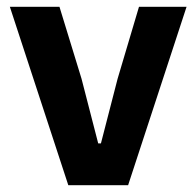

<svg xmlns="http://www.w3.org/2000/svg" viewBox="-20 -545 578 565"><path d="M181 0 9 -525H155L220 -313L269 -123H277L326 -313L389 -525H529L357 0Z"/></svg>

Font: Plexus Sans Bold
Style: Regular
Weight: 700
Version: Version 2.001;PS 002.001;hotconv 1.0.70;makeotf.lib2.5.58329